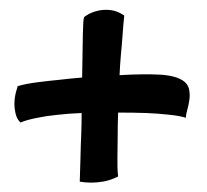

<svg xmlns="http://www.w3.org/2000/svg" viewBox="-20 -489 426 396"><path d="M282.2 -255.9Q254.9 -256.8 223.6 -256.8Q222.7 -231.4 222.7 -207Q222.7 -186.5 222.2 -164.1Q221.7 -141.6 223.6 -125Q208 -117.2 193.8 -114.7Q179.7 -112.3 168.9 -112.3Q156.2 -112.3 144.5 -114.3Q145.5 -138.7 146 -164.1Q146.5 -189.5 147.5 -210Q148.4 -234.4 148.4 -255.9Q121.1 -254.9 96.7 -252Q76.2 -250 54.7 -245.6Q33.2 -241.2 22.5 -236.3Q12.7 -244.1 10.3 -265.1Q7.8 -286.1 16.6 -311.5Q34.2 -316.4 57.1 -319.3Q80.1 -322.3 100.6 -324.2Q125 -327.1 149.4 -329.1Q150.4 -387.7 150.9 -418Q151.4 -448.2 153.3 -453.1Q154.3 -455.1 162.1 -459.5Q169.9 -463.9 181.6 -466.8Q193.4 -469.7 207.5 -468.3Q221.7 -466.8 236.3 -457Q234.4 -439.5 232.9 -418Q231.4 -396.5 229.5 -377.9Q227.5 -355.5 226.6 -334Q277.3 -336.9 310.5 -335Q343.8 -333 359.4 -321.3Q368.2 -314.5 370.1 -304.2Q372.1 -293.9 370.6 -283.2Q369.1 -272.5 366.2 -262.2Q363.3 -252 363.3 -246.1Q351.6 -250 328.6 -252.4Q305.7 -254.9 282.2 -255.9Z"/></svg>

Font: BKP Parklife Display
Style: Regular
Weight: 400
Designer: Font Diner, Inc.; LA MECHKY PLUS GmbH
Foundry: Font Diner, Inc.; LA MECHKY PLUS GmbH
Version: Version 1.007